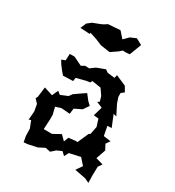

<svg xmlns="http://www.w3.org/2000/svg" viewBox="-179 -826 873 958"><g transform="rotate(30 257.0 -347.0)"><path d="M153 -615 189 -600 243 -592 280 -617 297 -632 312 -631 336 -633 362 -701 327 -720 294 -706 267 -679 236 -714 167 -709 150 -698 138 -692 94 -675 71 -657 57 -624 112 -621 113 -628ZM39 -208 59 -187 66 -147 62 -98 74 -103 90 -62 91 -21 97 12 120 10 171 -1 206 -19 235 -13 258 -34 287 -47 306 -29 319 -54 382 -68 413 -33 389 2 452 14 478 26 477 -14 478 -67 493 -89 451 -101 470 -156 454 -186 470 -209 428 -215 418 -268 442 -269 415 -335 433 -331 404 -388 393 -421V-443L410 -456L393 -485L333 -511L329 -493L287 -498L271 -509L223 -491L196 -471L172 -472L153 -461L104 -485H76L74 -447L53 -439L65 -419L83 -395L101 -374L158 -376L161 -396L215 -410L236 -413L241 -424L293 -416L317 -381L325 -353L314 -346L348 -332L333 -280L361 -277L374 -236L365 -191L357 -186L329 -123L319 -124L279 -119L269 -92L242 -119L199 -95H151L154 -151V-179L144 -220L175 -230L225 -226L229 -258L270 -278L292 -310L274 -327L249 -359L232 -348L189 -318L176 -300L135 -283L118 -297L102 -262L52 -278L45 -221Z"/></g></svg>

Font: チョークS
Style: Regular
Weight: 400
Designer: [Stick] Fontworks Inc.
Foundry: [Stick] Fontworks Inc.
Version: Version 1.200;FEAKit 1.0